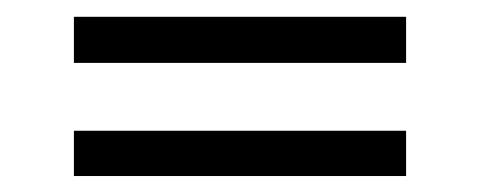

<svg xmlns="http://www.w3.org/2000/svg" viewBox="-20 -368 579 232"><path d="M470.7 -292V-347.7H69.3V-292ZM470.7 -155.3V-210H69.3V-155.3Z"/></svg>

Font: Yaldevi Colombo
Style: Regular
Weight: 400
Designer: Sol Matas, Denzil Rajitha, Kosala Senevirathne and Pathum Egodawatta
Foundry: Mooniak
Version: Version 1.020 ; ttfautohint (v1.6)